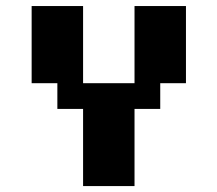

<svg xmlns="http://www.w3.org/2000/svg" viewBox="-20 -628 734 648"><path d="M260.4 0V-260.4H173.6V-347.2H86.8V-607.6H260.4V-347.2H434V-607.6H607.6V-347.2H520.8V-260.4H434V0Z"/></svg>

Font: 8-bit Operator+ 8
Style: Bold
Weight: 700
Designer: GrandChaos9000
Version: Version 1.3.0 - August 1, 2014